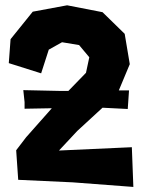

<svg xmlns="http://www.w3.org/2000/svg" viewBox="-20 -701 556 736"><path d="M69.3 -355.5 74.2 -309.6V-284.2L178.7 -286.1L80.1 -174.8L42 -125L49.8 -11.7L258.8 -2L491.2 15.6L485.4 -136.7L206.1 -124L276.4 -199.2L373 -288.1L469.7 -283.2L474.6 -354.5H435.5L477.5 -455.1L458 -571.3L373 -654.3L237.3 -680.7L105.5 -656.2L20.5 -550.8L13.7 -459L137.7 -419.9L167 -510.7L217.8 -539.1L283.2 -528.3L322.3 -481.4L309.6 -421.9L242.2 -352.5H207Z"/></svg>

Font: MaokenAssortedSans-TC
Style: Regular
Weight: 500
Version: Version 0.83